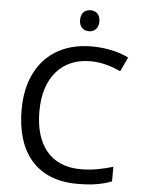

<svg xmlns="http://www.w3.org/2000/svg" viewBox="-61 -962 754 1020"><g transform="rotate(5 316.0 -452.5)"><path d="M381 -915C352 -915 329 -898 329 -859C329 -821 352 -803 381 -803C408 -803 432 -821 432 -859C432 -898 408 -915 381 -915ZM403 -645C467 -645 521 -626 565 -606L601 -682C547 -709 477 -724 404 -724C183 -724 61 -574 61 -358C61 -133 170 10 389 10C468 10 520 1 573 -19V-97C519 -81 464 -69 402 -69C238 -69 156 -180 156 -357C156 -536 250 -645 403 -645Z"/></g></svg>

Font: Noto Sans Arabic UI
Style: Regular
Weight: 400
Designer: Monotype Design Team, Nadine Chahine and Nizar Qandah
Foundry: Monotype Imaging Inc.
Version: Version 2.010